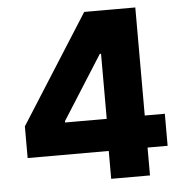

<svg xmlns="http://www.w3.org/2000/svg" viewBox="-52 -777 793 828"><g transform="rotate(-5 344.5 -363.5)"><path d="M650.9 -120.6H44.9V-257.8L342.8 -727.1H464.4V-541H394L219.2 -265.1V-259.3H650.9ZM564 0H396V-162.6L399.4 -222.7V-727.1H564Z"/></g></svg>

Font: My Font
Style: Regular
Weight: 500
Designer: Rasmus Andersson
Foundry: rsms
Version: Version 0.001